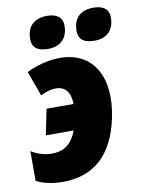

<svg xmlns="http://www.w3.org/2000/svg" viewBox="-87 -827 666 897"><g transform="rotate(-10 246.0 -378.5)"><path d="M399 -614C461 -614 492 -652 492 -708C492 -753 457 -767 419 -767C357 -767 323 -733 323 -674C323 -629 353 -614 399 -614ZM178 -614C241 -614 272 -652 272 -708C272 -753 237 -767 199 -767C137 -767 103 -733 103 -674C103 -629 133 -614 178 -614ZM138 10C288 10 380 -77 415 -242C456 -435 380 -563 224 -563C172 -563 113 -548 65 -524L108 -406C138 -421 162 -426 179 -426C226 -426 249 -396 250 -340H122L97 -218H229C206 -157 169 -129 110 -129C77 -129 41 -140 13 -158V-17C44 0 91 10 138 10Z"/></g></svg>

Font: Noto Sans SemiCondensed Black
Style: Italic
Weight: 900
Width: 4
Italic angle: -12°
Designer: Monotype Design Team
Foundry: Monotype Imaging Inc.
Version: Version 2.013